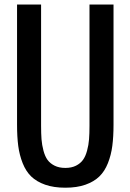

<svg xmlns="http://www.w3.org/2000/svg" viewBox="-20 -830 583 858"><path d="M56.2 -272.9V-809.6H163.6V-267.6Q163.6 -232.9 165.5 -207.5Q167.5 -182.1 174.3 -156.5Q181.2 -130.9 192.6 -115.2Q204.1 -99.6 224.1 -89.6Q244.1 -79.6 272 -79.6Q299.8 -79.6 319.6 -89.6Q339.4 -99.6 350.8 -115.5Q362.3 -131.3 369.1 -156.7Q376 -182.1 377.9 -207.5Q379.9 -232.9 379.9 -267.6V-809.6H487.3V-272.9Q487.3 -218.8 481.9 -178Q476.6 -137.2 462.2 -100.8Q447.8 -64.5 423.8 -41.3Q399.9 -18.1 361.8 -4.6Q323.7 8.8 272 8.8Q220.2 8.8 181.9 -4.6Q143.6 -18.1 119.6 -41.3Q95.7 -64.5 81.3 -100.8Q66.9 -137.2 61.5 -178Q56.2 -218.8 56.2 -272.9Z"/></svg>

Font: Oswald Regular
Style: Regular
Weight: 400
Designer: Vernon Adams
Foundry: Vernon Adams
Version: 3.0; ttfautohint (v0.95) -l 8 -r 50 -G 200 -x 0 -w "G" -W -c